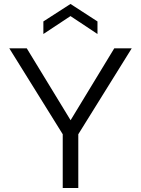

<svg xmlns="http://www.w3.org/2000/svg" viewBox="-20 -942 706 962"><path d="M294.3 -269.4 26.5 -700H114L333.7 -339.6L552.6 -700H640.1L372.3 -269.4V0H294.3ZM197.3 -834.6 333.2 -922.2 468.4 -834.6V-771.6L333.2 -861.4L197.3 -771.6Z"/></svg>

Font: AF Albert Sans Medium
Style: Regular
Weight: 500
Designer: Andreas Rasmussen
Foundry: a.Foundry
Version: Version 1.300;Glyphs 3.2 (3231)